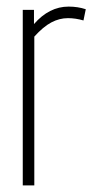

<svg xmlns="http://www.w3.org/2000/svg" viewBox="-20 -562 280 582"><path d="M83 -532V-489Q129 -542 188 -542Q216 -542 240 -534L233 -500Q209 -507 186 -507Q160 -507 135.5 -494Q111 -481 84 -451V0H49V-532Z"/></svg>

Font: Georama Condensed ExtraLight
Style: Regular
Weight: 200
Width: 3
Designer: Jean-Baptiste Levee
Foundry: Production Type
Version: Version 1.000